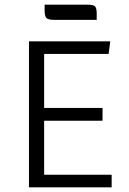

<svg xmlns="http://www.w3.org/2000/svg" viewBox="-20 -802 553 822"><path d="M169 -285V-54H458V0H104V-625H452L445 -571H169V-340H419V-285ZM213 -717Q184 -717 177.5 -726.5Q171 -736 171 -757V-782H353Q382 -782 388 -773.5Q394 -765 394 -744V-717Z"/></svg>

Font: Changa ExtraLight
Style: Regular
Weight: 250
Designer: Eduardo Rodriguez Tunni
Foundry: Eduardo Rodriguez Tunni
Version: Version 3.002; ttfautohint (v1.8.2)